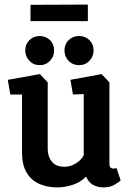

<svg xmlns="http://www.w3.org/2000/svg" viewBox="-20 -813 571 837"><path d="M230 4Q185 4 150 -12Q115 -28 95.5 -61.5Q76 -95 76 -148V-401H25L14 -465L154 -490L188 -454V-167Q188 -145 194 -129.5Q200 -114 210 -104Q220 -94 233 -90Q246 -86 261 -86Q288 -86 312 -101.5Q336 -117 345 -137V-403L298 -401L287 -465L423 -490L457 -454V-100Q457 -87 462 -82.5Q467 -78 474 -78Q479 -78 483 -79Q487 -80 488 -80L506 -27Q500 -20 480 -8Q460 4 431 4Q406 4 386 -7Q366 -18 355 -43Q332 -19 297.5 -7.5Q263 4 230 4ZM325 -529Q297 -529 279 -548Q261 -567 261 -593Q261 -620 279 -638Q297 -656 325 -656Q352 -656 370 -638Q388 -620 388 -593Q388 -567 370 -548Q352 -529 325 -529ZM153 -529Q126 -529 108 -548Q90 -567 90 -593Q90 -620 108 -638Q126 -656 153 -656Q180 -656 198 -638Q216 -620 216 -593Q216 -567 198 -548Q180 -529 153 -529ZM113 -721V-792L363 -793V-721Z"/></svg>

Font: Kreon Light SemiBold
Style: Regular
Weight: 600
Version: Version 2.002